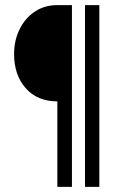

<svg xmlns="http://www.w3.org/2000/svg" viewBox="-20 -725 462 750"><path d="M204 5V-329Q126 -329 80.5 -380.5Q35 -432 35 -514Q35 -566 56 -609.5Q77 -653 115 -679Q153 -705 204 -705H261V5ZM312 5V-705H368V5Z"/></svg>

Font: Stick No Bills ExtraLight Medium
Style: Regular
Weight: 500
Version: Version 2.000